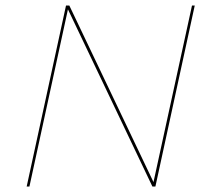

<svg xmlns="http://www.w3.org/2000/svg" viewBox="-20 -678 751 698"><path d="M688 -658 545 0H534L227 -644L87 0H77L220 -658H232L538 -16L678 -658Z"/></svg>

Font: Ysabeau Infant Hairline
Style: Italic
Weight: 100
Italic angle: -12°
Designer: Christian Thalmann (Catharsis Fonts)
Version: Version 0.003